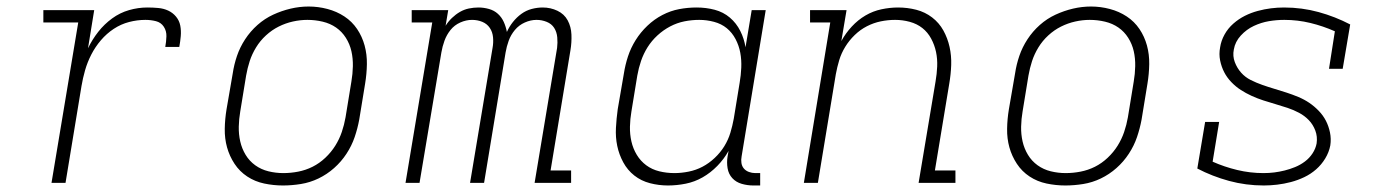

<svg xmlns="http://www.w3.org/2000/svg" viewBox="-20 -561 4240 589"><path d="M138 0 220 -492H113V-530H269L250 -413Q263 -440 281.5 -463.5Q300 -487 324 -504.5Q348 -522 376 -530Q404 -538 432 -538Q449 -538 465.5 -536.5Q482 -535 496 -528.5Q510 -522 520 -510Q530 -498 533 -482.5Q536 -467 534.5 -450Q533 -433 530 -417H487Q490 -433 490.5 -449.5Q491 -466 482.5 -479Q474 -492 458.5 -496Q443 -500 426 -500Q401 -500 376 -493.5Q351 -487 329 -472.5Q307 -458 289.5 -437.5Q272 -417 260 -393.5Q248 -370 241 -345.5Q234 -321 230 -297L181 0Z M848 8Q819 8 790.5 2Q762 -4 738.5 -19.5Q715 -35 699.5 -58.5Q684 -82 676.5 -109Q669 -136 669.5 -166Q670 -196 675 -226L694 -336Q698 -363 707 -389.5Q716 -416 732 -440.5Q748 -465 770 -484.5Q792 -504 818 -516Q844 -528 871.5 -534.5Q899 -541 927 -541Q956 -541 984.5 -533.5Q1013 -526 1036.5 -510.5Q1060 -495 1075.5 -472Q1091 -449 1098.5 -421.5Q1106 -394 1105.5 -364Q1105 -334 1100 -304L1082 -194Q1077 -167 1068 -140.5Q1059 -114 1043 -89.5Q1027 -65 1005 -45.5Q983 -26 957 -13.5Q931 -1 903 3.5Q875 8 848 8ZM849 -30Q872 -30 895 -34.5Q918 -39 939 -49.5Q960 -60 978 -77Q996 -94 1008.5 -114Q1021 -134 1028.5 -156Q1036 -178 1040 -201L1058 -311Q1062 -334 1062.5 -358Q1063 -382 1058 -404Q1053 -426 1041 -445Q1029 -464 1011 -476.5Q993 -489 970 -494.5Q947 -500 923 -500Q901 -500 878.5 -495Q856 -490 835 -479.5Q814 -469 796 -452.5Q778 -436 765.5 -415.5Q753 -395 746 -373.5Q739 -352 735 -329L717 -219Q713 -196 712.5 -172.5Q712 -149 717 -127Q722 -105 733.5 -86Q745 -67 763 -54Q781 -41 803.5 -35.5Q826 -30 849 -30Z M1224 0 1306 -492H1243V-530H1355L1347 -482Q1355 -495 1366.5 -506Q1378 -517 1391 -524.5Q1404 -532 1418.5 -535Q1433 -538 1448 -538Q1464 -538 1480 -533.5Q1496 -529 1507.5 -518.5Q1519 -508 1525.5 -493.5Q1532 -479 1535 -463Q1542 -479 1553.5 -493.5Q1565 -508 1579.5 -518.5Q1594 -529 1611 -533.5Q1628 -538 1645 -538Q1669 -538 1690 -528Q1711 -518 1721.5 -498.5Q1732 -479 1733 -455Q1734 -431 1730 -407L1669 -38H1732V0H1620L1689 -414Q1691 -430 1689.5 -446.5Q1688 -463 1680 -475.5Q1672 -488 1657 -494Q1642 -500 1626 -500Q1608 -500 1590 -492Q1572 -484 1559.5 -469Q1547 -454 1540.5 -436Q1534 -418 1531 -400L1465 0H1422L1491 -414Q1494 -430 1492.5 -446.5Q1491 -463 1482.5 -475.5Q1474 -488 1459.5 -494Q1445 -500 1428 -500Q1410 -500 1392 -492Q1374 -484 1362 -469Q1350 -454 1343.5 -436Q1337 -418 1334 -400L1267 0Z M2029 8Q2001 8 1974 1Q1947 -6 1926 -22.5Q1905 -39 1892 -63Q1879 -87 1873.5 -113.5Q1868 -140 1869.5 -168.5Q1871 -197 1875 -226L1894 -336Q1898 -362 1906.5 -388Q1915 -414 1930 -438Q1945 -462 1966 -482Q1987 -502 2012 -515Q2037 -528 2063.5 -533Q2090 -538 2117 -538Q2146 -538 2172.5 -531Q2199 -524 2219 -507Q2239 -490 2251 -466Q2263 -442 2267 -416L2286 -530H2329L2255 -81Q2253 -71 2254.5 -61Q2256 -51 2262 -44Q2268 -37 2277.5 -33.5Q2287 -30 2297 -30H2312V8H2291Q2273 8 2255.5 3Q2238 -2 2226.5 -14.5Q2215 -27 2212 -45Q2209 -63 2212 -81L2215 -98Q2201 -73 2180.5 -52Q2160 -31 2135.5 -17Q2111 -3 2083.5 2.5Q2056 8 2029 8Q2029 8 2029 8Q2029 8 2029 8ZM2049 -30Q2070 -30 2092.5 -34.5Q2115 -39 2135 -49.5Q2155 -60 2172.5 -76.5Q2190 -93 2202 -112.5Q2214 -132 2220.5 -153.5Q2227 -175 2231 -197L2249 -307Q2253 -330 2254 -353.5Q2255 -377 2251 -399Q2247 -421 2236.5 -441Q2226 -461 2209.5 -474.5Q2193 -488 2170.5 -494Q2148 -500 2125 -500Q2102 -500 2079.5 -495.5Q2057 -491 2036 -480Q2015 -469 1997 -452.5Q1979 -436 1966.5 -416Q1954 -396 1946.5 -374Q1939 -352 1935 -329L1917 -219Q1913 -196 1912.5 -172.5Q1912 -149 1917 -127Q1922 -105 1933.5 -86Q1945 -67 1962.5 -54Q1980 -41 2002.5 -35.5Q2025 -30 2049 -30Z M2446 0 2527 -492H2465V-530H2577L2561 -435Q2574 -459 2593 -479.5Q2612 -500 2635 -513.5Q2658 -527 2684 -532.5Q2710 -538 2735 -538Q2764 -538 2791 -531Q2818 -524 2839.5 -507.5Q2861 -491 2874 -467.5Q2887 -444 2893 -417Q2899 -390 2898 -361.5Q2897 -333 2892 -304L2848 -38H2911V0H2798L2850 -311Q2854 -334 2855 -357Q2856 -380 2851.5 -401.5Q2847 -423 2836.5 -442.5Q2826 -462 2809.5 -475Q2793 -488 2771 -494Q2749 -500 2726 -500Q2704 -500 2682 -495.5Q2660 -491 2639.5 -480.5Q2619 -470 2602 -453.5Q2585 -437 2573 -417.5Q2561 -398 2554.5 -376.5Q2548 -355 2544 -333L2489 0Z M3248 8Q3219 8 3190.5 2Q3162 -4 3138.5 -19.5Q3115 -35 3099.5 -58.5Q3084 -82 3076.5 -109Q3069 -136 3069.5 -166Q3070 -196 3075 -226L3094 -336Q3098 -363 3107 -389.5Q3116 -416 3132 -440.5Q3148 -465 3170 -484.5Q3192 -504 3218 -516Q3244 -528 3271.5 -534.5Q3299 -541 3327 -541Q3356 -541 3384.5 -533.5Q3413 -526 3436.5 -510.5Q3460 -495 3475.5 -472Q3491 -449 3498.5 -421.5Q3506 -394 3505.5 -364Q3505 -334 3500 -304L3482 -194Q3477 -167 3468 -140.5Q3459 -114 3443 -89.5Q3427 -65 3405 -45.5Q3383 -26 3357 -13.5Q3331 -1 3303 3.5Q3275 8 3248 8ZM3249 -30Q3272 -30 3295 -34.5Q3318 -39 3339 -49.5Q3360 -60 3378 -77Q3396 -94 3408.5 -114Q3421 -134 3428.5 -156Q3436 -178 3440 -201L3458 -311Q3462 -334 3462.5 -358Q3463 -382 3458 -404Q3453 -426 3441 -445Q3429 -464 3411 -476.5Q3393 -489 3370 -494.5Q3347 -500 3323 -500Q3301 -500 3278.5 -495Q3256 -490 3235 -479.5Q3214 -469 3196 -452.5Q3178 -436 3165.5 -415.5Q3153 -395 3146 -373.5Q3139 -352 3135 -329L3117 -219Q3113 -196 3112.5 -172.5Q3112 -149 3117 -127Q3122 -105 3133.5 -86Q3145 -67 3163 -54Q3181 -41 3203.5 -35.5Q3226 -30 3249 -30Z M3857 8Q3802 8 3750.5 -6Q3699 -20 3653 -44L3677 -187H3720L3700 -65Q3736 -49 3775.5 -39.5Q3815 -30 3856 -30Q3873 -30 3889 -32Q3905 -34 3921 -38Q3937 -42 3953 -48.5Q3969 -55 3983 -65.5Q3997 -76 4006.5 -90.5Q4016 -105 4019 -121Q4022 -142 4015 -160.5Q4008 -179 3995 -192.5Q3982 -206 3965 -215Q3948 -224 3930 -230Q3912 -236 3893 -241.5Q3874 -247 3855.5 -253Q3837 -259 3819.5 -267Q3802 -275 3786.5 -285Q3771 -295 3757.5 -309Q3744 -323 3735.5 -339.5Q3727 -356 3723 -375.5Q3719 -395 3723 -416Q3726 -436 3736.5 -455Q3747 -474 3763.5 -488.5Q3780 -503 3799 -512.5Q3818 -522 3838.5 -527.5Q3859 -533 3879 -535.5Q3899 -538 3919 -538Q3974 -538 4025 -524Q4076 -510 4122 -486L4099 -350H4057L4075 -465Q4039 -481 4000 -490.5Q3961 -500 3920 -500Q3896 -500 3872.5 -496Q3849 -492 3826.5 -481.5Q3804 -471 3786.5 -452Q3769 -433 3765 -409Q3761 -389 3768 -370.5Q3775 -352 3787.5 -338Q3800 -324 3817 -315.5Q3834 -307 3852.5 -300.5Q3871 -294 3889.5 -288.5Q3908 -283 3926.5 -277Q3945 -271 3963 -263.5Q3981 -256 3996.5 -245.5Q4012 -235 4025.5 -221Q4039 -207 4047.5 -190.5Q4056 -174 4060 -154.5Q4064 -135 4061 -115Q4057 -94 4045.5 -75Q4034 -56 4017.5 -41.5Q4001 -27 3981 -17.5Q3961 -8 3940 -2.5Q3919 3 3898 5.5Q3877 8 3857 8Z"/></svg>

Font: Iosevka Slab XLtEx
Style: Italic
Weight: 200
Width: 7
Italic angle: -9°
Monospace: yes
Designer: Belleve Invis
Foundry: Belleve Invis
Version: Version 11.1.0; ttfautohint (v1.8.3)